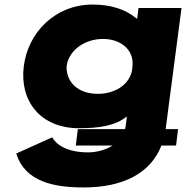

<svg xmlns="http://www.w3.org/2000/svg" viewBox="-20 -548 857 843"><path d="M51.4 126C90 251 218.2 275 347.7 275C520.6 275 641.2 212.5 688.8 91H753L761.8 19H707.3C707.5 17.3 707.7 15.7 707.9 14L777 -513H588.2L582.5 -467H578.9C532.9 -506 469 -528 386.7 -528C222.7 -528 102.7 -406 84.3 -256C65.8 -106 156 15 327.5 15C412.2 15 486.1 5 537.2 -37L532.5 1C531.8 7.3 530.6 13.3 529.1 19H321.6L312.8 91H474.4C440.4 112.7 398.3 121 366.6 121C273.4 121 226.1 86 209 55ZM272.3 -256C281 -327 351.3 -377 432.3 -377C512.2 -377 570.2 -327 561.5 -256C559.5 -186 493.7 -136 410.2 -136C323.1 -136 271.2 -186 272.3 -256Z"/></svg>

Font: Hussar
Style: BdSuprExtOblOne
Weight: 700
Foundry: Cannot Into Space Fonts
Version: Version 2.00